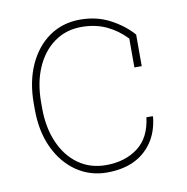

<svg xmlns="http://www.w3.org/2000/svg" viewBox="-67 -603 661 678"><g transform="rotate(-10 264.0 -264.0)"><path d="M263.7 10.3Q203.6 10.3 154.8 -22.9Q106.4 -56.2 78.6 -115.5Q50.8 -174.8 50.8 -253.9V-274.4Q50.8 -353 78.1 -413.1Q105.5 -472.7 153.1 -505.4Q200.7 -538.1 262.7 -538.1Q322.3 -538.1 369.9 -512.9Q417.5 -487.8 449.2 -451.7V-338.4H422.9V-441.9Q391.6 -475.1 352.1 -493.4Q312.5 -511.7 263.2 -511.7Q207.5 -511.7 165.5 -481.4Q123.5 -451.2 100.3 -397.7Q77.1 -344.2 77.1 -274.4V-253.9Q77.1 -183.6 100.6 -129.9Q124 -76.2 166.3 -46.1Q208.5 -16.1 265.1 -16.1Q333 -16.1 379.2 -50.8Q425.3 -85.4 434.1 -157.7H456.5L457.5 -154.8Q451.7 -101.1 425.8 -64Q373.5 10.3 263.7 10.3Z"/></g></svg>

Font: Battambang Thin
Style: Regular
Weight: 100
Designer: Danh Hong
Version: Version 8.002; ttfautohint (v1.8.3)